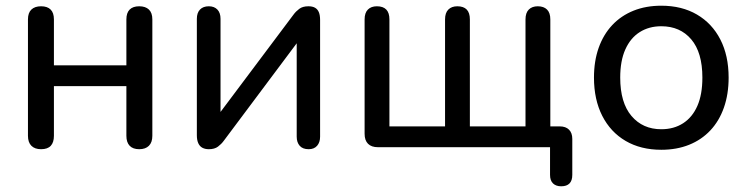

<svg xmlns="http://www.w3.org/2000/svg" viewBox="-20 -516 2624 673"><path d="M124 7Q102 7 90 -5Q78 -17 78 -40V-448Q78 -471 90 -482.5Q102 -494 124 -494Q146 -494 157.5 -482.5Q169 -471 169 -448V-287H423V-448Q423 -471 434.5 -482.5Q446 -494 468 -494Q490 -494 502 -482.5Q514 -471 514 -448V-40Q514 -17 502 -5Q490 7 468 7Q446 7 434.5 -5Q423 -17 423 -40V-214H169V-40Q169 -17 158 -5Q147 7 124 7Z M712 7Q699 7 689.5 2Q680 -3 675 -14Q670 -25 670 -42V-450Q670 -471 681 -482.5Q692 -494 712 -494Q731 -494 742 -482.5Q753 -471 753 -450V-89H727L1009 -465Q1017 -476 1029 -485Q1041 -494 1061 -494Q1075 -494 1084 -489Q1093 -484 1097.5 -473.5Q1102 -463 1102 -446V-37Q1102 -17 1091.5 -5Q1081 7 1062 7Q1041 7 1030.5 -5Q1020 -17 1020 -37V-399H1046L764 -22Q756 -11 744 -2Q732 7 712 7Z M1947 137Q1929 137 1918.5 127Q1908 117 1908 97V0H1305Q1282 0 1270 -12Q1258 -24 1258 -47V-448Q1258 -471 1269.5 -482.5Q1281 -494 1301 -494Q1323 -494 1334 -482.5Q1345 -471 1345 -448V-73H1540V-448Q1540 -471 1551.5 -482.5Q1563 -494 1583 -494Q1605 -494 1616 -482.5Q1627 -471 1627 -448V-73H1822V-448Q1822 -471 1833.5 -482.5Q1845 -494 1865 -494Q1886 -494 1897.5 -482.5Q1909 -471 1909 -448V-31L1867 -73H1942Q1963 -73 1974.5 -61.5Q1986 -50 1986 -29V97Q1986 137 1947 137Z M2298 9Q2226 9 2173 -22Q2120 -53 2091 -110Q2062 -167 2062 -244Q2062 -302 2078.5 -348.5Q2095 -395 2126 -428Q2157 -461 2200.5 -478.5Q2244 -496 2298 -496Q2370 -496 2423 -465Q2476 -434 2505 -377.5Q2534 -321 2534 -244Q2534 -186 2517.5 -139Q2501 -92 2470 -59Q2439 -26 2395.5 -8.5Q2352 9 2298 9ZM2298 -63Q2342 -63 2374.5 -84Q2407 -105 2424.5 -145Q2442 -185 2442 -244Q2442 -332 2403 -378Q2364 -424 2298 -424Q2255 -424 2222.5 -403.5Q2190 -383 2172 -343Q2154 -303 2154 -244Q2154 -156 2193.5 -109.5Q2233 -63 2298 -63Z"/></svg>

Font: Nunito Medium
Style: Regular
Weight: 500
Designer: Vernon Adams
Foundry: Vernon Adams
Version: Version 3.601